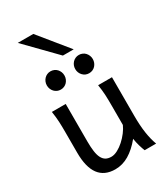

<svg xmlns="http://www.w3.org/2000/svg" viewBox="-236 -1085 1052 1202"><g transform="rotate(-30 289.5 -483.5)"><path d="M449.2 0Q445.8 -8.3 441.9 -19.5Q438 -30.8 434.3 -43.5Q430.7 -56.2 427.5 -70.1Q424.3 -84 422.4 -97.7Q377.9 -43.5 330.8 -15.6Q283.7 12.2 231.9 12.2Q75.7 12.2 75.7 -197.8V-341.8Q75.7 -365.2 75.4 -384.3Q75.2 -403.3 74.2 -421.1Q73.2 -439 71.3 -457.5Q69.3 -476.1 65.9 -498H166V-227.1Q166 -185.5 170.2 -155.5Q174.3 -125.5 184.1 -106.2Q193.8 -86.9 209.7 -77.6Q225.6 -68.4 249 -68.4Q270.5 -68.4 294.9 -81.3Q319.3 -94.2 341.6 -114.3Q363.8 -134.3 382.1 -158.4Q400.4 -182.6 410.2 -205.1V-341.8Q410.2 -365.7 409.9 -385Q409.7 -404.3 408.7 -421.9Q407.7 -439.5 405.8 -457.5Q403.8 -475.6 400.4 -498H500.5V-219.7Q500.5 -148.4 508.5 -95Q516.6 -41.5 532.2 0ZM121.6 -656.7Q121.6 -670.4 126.5 -682.4Q131.3 -694.3 139.9 -703.4Q148.4 -712.4 159.9 -717.5Q171.4 -722.7 185.1 -722.7Q198.7 -722.7 210.4 -717.5Q222.2 -712.4 230.5 -703.4Q238.8 -694.3 243.7 -682.4Q248.5 -670.4 248.5 -656.7Q248.5 -643.1 243.7 -631.1Q238.8 -619.1 230.5 -610.1Q222.2 -601.1 210.4 -595.9Q198.7 -590.8 185.1 -590.8Q171.4 -590.8 159.9 -595.9Q148.4 -601.1 139.9 -610.1Q131.3 -619.1 126.5 -631.1Q121.6 -643.1 121.6 -656.7ZM326.7 -656.7Q326.7 -670.4 331.5 -682.4Q336.4 -694.3 345 -703.4Q353.5 -712.4 365 -717.5Q376.5 -722.7 390.1 -722.7Q403.8 -722.7 415.5 -717.5Q427.2 -712.4 435.5 -703.4Q443.8 -694.3 448.7 -682.4Q453.6 -670.4 453.6 -656.7Q453.6 -643.1 448.7 -631.1Q443.8 -619.1 435.5 -610.1Q427.2 -601.1 415.5 -595.9Q403.8 -590.8 390.1 -590.8Q376.5 -590.8 365 -595.9Q353.5 -601.1 345 -610.1Q336.4 -619.1 331.5 -631.1Q326.7 -643.1 326.7 -656.7ZM209.5 -979 380.4 -769H302.2L97.2 -979Z"/></g></svg>

Font: Andika Am
Style: Regular
Weight: 400
Designer: Victor Gaultney, Annie Olsen, Julie Remington, Don Collingsworth, Eric Hays, Becca Hirsbrunner
Foundry: SIL International
Version: Version 5.000